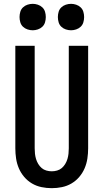

<svg xmlns="http://www.w3.org/2000/svg" viewBox="-20 -974 540 1002"><path d="M250 8Q223 8 196.5 2.5Q170 -3 147 -16.5Q124 -30 106.5 -50.5Q89 -71 78.5 -95.5Q68 -120 64 -146.5Q60 -173 60 -200V-735H161V-200Q161 -186 162.5 -172Q164 -158 168 -144.5Q172 -131 179.5 -118.5Q187 -106 197.5 -97Q208 -88 222 -84Q236 -80 250 -80Q264 -80 278 -84Q292 -88 302.5 -97Q313 -106 320.5 -118.5Q328 -131 332 -144.5Q336 -158 337.5 -172Q339 -186 339 -200V-735H440V-200Q440 -173 436 -146.5Q432 -120 421.5 -95.5Q411 -71 393.5 -50.5Q376 -30 353 -16.5Q330 -3 303.5 2.5Q277 8 250 8ZM351 -816Q337 -816 323.5 -820.5Q310 -825 300 -834.5Q290 -844 286 -857.5Q282 -871 282 -885Q282 -899 286 -912.5Q290 -926 300 -935.5Q310 -945 323.5 -949.5Q337 -954 351 -954Q364 -954 377.5 -949.5Q391 -945 401 -935.5Q411 -926 415 -912.5Q419 -899 419 -885Q419 -871 415 -857.5Q411 -844 401 -834.5Q391 -825 377.5 -820.5Q364 -816 351 -816ZM151 -816Q137 -816 123.5 -820.5Q110 -825 100 -834.5Q90 -844 86 -857.5Q82 -871 82 -885Q82 -899 86 -912.5Q90 -926 100 -935.5Q110 -945 123.5 -949.5Q137 -954 151 -954Q164 -954 177.5 -949.5Q191 -945 201 -935.5Q211 -926 215 -912.5Q219 -899 219 -885Q219 -871 215 -857.5Q211 -844 201 -834.5Q191 -825 177.5 -820.5Q164 -816 151 -816Z"/></svg>

Font: Iosevka Custom Semibold
Style: Regular
Weight: 600
Designer: Belleve Invis
Foundry: Belleve Invis
Version: Version 27.0.2; ttfautohint (v1.8.4)